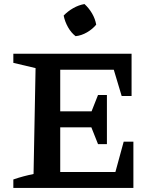

<svg xmlns="http://www.w3.org/2000/svg" viewBox="-20 -930 758 950"><path d="M592 -229H640V0H46V-42Q72 -51 96.5 -57.5Q121 -64 146 -69L156 -593L46 -619V-664H631V-455H582L543 -585H224L278 -639V-379H433L465 -460H509V-217H465L432 -300H278V-26L224 -79H551ZM398 -910Q420 -890 435.5 -863.5Q451 -837 456 -808Q438 -786 410.5 -770Q383 -754 354 -751Q332 -768 316.5 -795.5Q301 -823 295 -853Q315 -874 342 -889.5Q369 -905 398 -910Z"/></svg>

Font: Piazzolla Thin
Style: Bold
Weight: 700
Version: Version 2.005